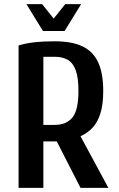

<svg xmlns="http://www.w3.org/2000/svg" viewBox="-20 -910 575 930"><path d="M70 0V-690Q108 -701 148.5 -705.5Q189 -710 245 -710Q328 -710 379.5 -685.5Q431 -661 455.5 -608Q480 -555 480 -470Q480 -403 466 -359.5Q452 -316 427.5 -290.5Q403 -265 370 -250L505 0H370L255 -225H190V0ZM190 -305H245Q301 -305 330.5 -340.5Q360 -376 360 -470Q360 -533 347 -569Q334 -605 308.5 -620Q283 -635 245 -635H190ZM188 -760 108 -890H184L240 -820L296 -890H373L293 -760Z"/></svg>

Font: Cuprum
Style: Regular
Weight: 400
Designer: Jovanny Lemonad
Foundry: Jovanny Lemonad
Version: Version 3.000